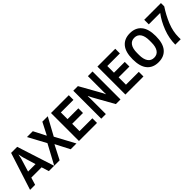

<svg xmlns="http://www.w3.org/2000/svg" viewBox="295 -2008 3330 3330"><g transform="rotate(-45 1959.5 -343.0)"><path d="M221 -686H370L591 0H460L418 -135H165L124 0H0ZM314 -478Q304 -512 294 -571H290Q280 -508 270 -478L200 -249H383Z M786 -360 610 -686H753L868 -462H872L987 -686H1120L943 -362L1138 0H996L862 -259H858L725 0H592Z M1199 -686H1636V-572H1327V-408H1592V-294H1327V-114H1642V0H1199Z M1746 -686H1859L2071 -308Q2081 -292 2102 -244L2105 -247L2104 -304V-686H2218V0H2104L1892 -378Q1884 -391 1861 -442L1857 -439L1859 -382V0H1746Z M2338 -686H2775V-572H2466V-408H2731V-294H2466V-114H2781V0H2338Z M3144 12Q3008 12 2933.5 -76.5Q2859 -165 2859 -343Q2859 -521 2933.5 -609.5Q3008 -698 3144 -698Q3280 -698 3354.5 -609.5Q3429 -521 3429 -343Q3429 -165 3354.5 -76.5Q3280 12 3144 12ZM3144 -98Q3219 -98 3258 -155.5Q3297 -213 3297 -318V-368Q3297 -473 3258 -530.5Q3219 -588 3144 -588Q3069 -588 3030 -530.5Q2991 -473 2991 -368V-318Q2991 -213 3030 -155.5Q3069 -98 3144 -98Z M3562 0Q3562 -154 3620.5 -306.5Q3679 -459 3766 -574H3486V-686H3896V-605Q3811 -477 3752.5 -335Q3694 -193 3694 -51Q3694 -24 3695 0Z"/></g></svg>

Font: AXENEO7
Style: Regular
Weight: 400
Designer: Hector Gatti, Simon Guibord
Foundry: Omnibus-Type, Jean-Christophe Thérien
Version: Version 1.000